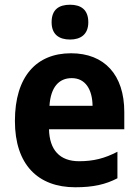

<svg xmlns="http://www.w3.org/2000/svg" viewBox="-20 -781 586 811"><path d="M276 -761C229 -761 198 -741 198 -687C198 -635 230 -614 276 -614C320 -614 353 -635 353 -687C353 -741 321 -761 276 -761ZM280 -556C134 -556 43 -458 43 -270C43 -86 140 10 298 10C374 10 426 -2 476 -28V-140C422 -112 375 -100 314 -100C232 -100 189 -148 187 -235H505V-308C505 -465 421 -556 280 -556ZM283 -451C341 -451 370 -403 371 -334H189C194 -413 229 -451 283 -451Z"/></svg>

Font: Noto Sans Thai Looped SemiCondensed
Style: Bold
Weight: 700
Width: 4
Designer: Sasikarn Vongin, Ben Mitchell
Foundry: The Fontpad Ltd
Version: Version 1.001